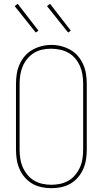

<svg xmlns="http://www.w3.org/2000/svg" viewBox="-20 -981 540 1009"><path d="M250 8Q224 8 198 2.5Q172 -3 149.5 -16Q127 -29 110 -49Q93 -69 82.5 -93Q72 -117 68 -143Q64 -169 64 -195V-540Q64 -566 68 -592Q72 -618 82.5 -642Q93 -666 110 -686Q127 -706 150 -719Q173 -732 198.5 -738.5Q224 -745 250 -745Q276 -745 301.5 -738.5Q327 -732 350 -719Q373 -706 390 -686Q407 -666 417.5 -642Q428 -618 432 -592Q436 -566 436 -540V-195Q436 -169 432 -143Q428 -117 417.5 -93Q407 -69 390 -49Q373 -29 350.5 -16Q328 -3 302 2.5Q276 8 250 8ZM250 -10Q274 -10 297 -15Q320 -20 340.5 -32Q361 -44 376 -62.5Q391 -81 400.5 -102.5Q410 -124 413.5 -147.5Q417 -171 417 -195V-540Q417 -564 413.5 -587.5Q410 -611 400.5 -633Q391 -655 375.5 -673.5Q360 -692 339.5 -703.5Q319 -715 295 -720Q271 -725 248 -725Q224 -725 201 -720Q178 -715 158 -702.5Q138 -690 123 -671.5Q108 -653 99 -631.5Q90 -610 86.5 -586.5Q83 -563 83 -540V-195Q83 -171 86.5 -147.5Q90 -124 99.5 -102.5Q109 -81 124 -62.5Q139 -44 159.5 -32Q180 -20 203 -15Q226 -10 250 -10ZM338 -810 227 -949 243 -961 352 -820ZM168 -810 57 -949 73 -961 182 -820Z"/></svg>

Font: Zed Mono Thin
Style: Regular
Weight: 100
Monospace: yes
Designer: Belleve Invis
Foundry: Belleve Invis
Version: Version 1.0.0; ttfautohint (v1.8.4)